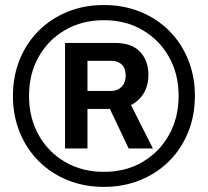

<svg xmlns="http://www.w3.org/2000/svg" viewBox="-20 -718 812 750"><path d="M385.8 12Q308.7 12 243.7 -14.5Q178.7 -41 131.1 -88.6Q83.5 -136.2 57 -201.3Q30.5 -266.3 30.5 -343.4Q30.5 -420.4 57 -485.4Q83.5 -550.4 131.1 -597.9Q178.6 -645.4 243.6 -671.9Q308.7 -698.4 385.8 -698.4Q462.9 -698.4 528 -671.9Q593.1 -645.4 640.7 -597.9Q688.3 -550.4 714.8 -485.4Q741.3 -420.4 741.3 -343.4Q741.3 -266.3 714.8 -201.2Q688.3 -136.1 640.7 -88.6Q593.1 -41.1 528 -14.5Q462.9 12 385.8 12ZM385.7 -46.7Q470.8 -46.7 536.5 -85.1Q602.3 -123.5 640 -190.7Q677.7 -257.9 677.7 -343.5Q677.7 -429.1 640 -495.9Q602.3 -562.6 536.6 -600.8Q470.8 -639.1 385.8 -639.1Q300.8 -639.1 234.6 -600.8Q168.4 -562.5 130.9 -495.9Q93.4 -429.2 93.4 -343.5Q93.4 -257.9 131 -190.7Q168.5 -123.5 234.7 -85.1Q300.8 -46.7 385.7 -46.7ZM234.1 -138V-550.2H430.3Q494.5 -550.2 527.1 -515.7Q559.8 -481.2 559.8 -425.2Q559.8 -385.4 542.2 -355Q524.6 -324.7 491.7 -307.6L577.4 -138H482.5L409.3 -292.6H321.7V-138ZM321.7 -362.7H414.2Q438.8 -362.7 454.9 -378.9Q471 -395.1 471 -423.2Q471 -451.2 455.7 -465.8Q440.3 -480.5 414.2 -480.5H321.7Z"/></svg>

Font: Archivo SemiBold
Style: Regular
Weight: 600
Designer: Hector Gatti
Foundry: Omnibus-Type
Version: Version 2.001